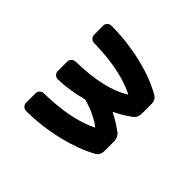

<svg xmlns="http://www.w3.org/2000/svg" viewBox="-70 -853 1139 1139"><g transform="rotate(-45 500.0 -283.5)"><path d="M619.1 -17.6Q583 -17.6 563.5 -45.9Q529.3 -92.8 504.9 -144.5Q503.9 -145.5 502.9 -145.5Q502 -145.5 501 -144.5Q475.6 -93.8 440.4 -45.9Q420.9 -17.6 384.8 -17.6H303.7Q267.6 -17.6 252 -47.9Q203.1 -137.7 175.8 -252.9Q143.6 -384.8 143.6 -514.6Q143.6 -528.3 153.3 -538.1Q163.1 -548.8 177.7 -548.8H256.8Q271.5 -548.8 281.7 -538.6Q292 -528.3 292 -513.7Q295.9 -290 362.3 -157.2Q362.3 -156.2 364.3 -156.2Q366.2 -156.2 366.2 -157.2Q412.1 -217.8 438.5 -310.5Q440.4 -315.4 438.5 -319.3Q412.1 -418 409.2 -513.7Q409.2 -528.3 419.4 -538.6Q429.7 -548.8 444.3 -548.8H523.4Q537.1 -548.8 547.4 -538.6Q557.6 -528.3 558.6 -513.7Q562.5 -279.3 638.7 -158.2Q639.6 -157.2 641.1 -157.2Q642.6 -157.2 643.6 -158.2Q710 -293 713.9 -513.7Q713.9 -528.3 724.1 -538.6Q734.4 -548.8 749 -548.8H825.2Q839.8 -548.8 849.6 -538.1Q859.4 -528.3 859.4 -514.6Q859.4 -383.8 828.1 -252Q800.8 -137.7 751 -47.9Q735.4 -17.6 699.2 -17.6Z"/></g></svg>

Font: Rounded-L Mgen+ 1m bold
Style: Bold
Weight: 700
Designer: [Source Han Sans]
Ryoko NISHIZUKA  (kana & ideographs); Paul D. Hunt (Latin, Greek & Cyrillic); Wenlong ZHANG  (bopomofo
Version: Version 1.059.20150602